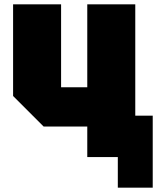

<svg xmlns="http://www.w3.org/2000/svg" viewBox="-20 -720 730 880"><path d="M600 -700V-190H680V140H520V0H380V-140H180L40 -280V-700H260V-320H380V-700Z"/></svg>

Font: Tektur Black
Style: Regular
Weight: 900
Designer: Adam Jagosz
Foundry: Adam Jagosz
Version: Version 1.005;gftools[0.9.30]